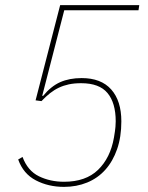

<svg xmlns="http://www.w3.org/2000/svg" viewBox="-20 -718 580 750"><path d="M521 -678H231L145 -344L148 -343Q179 -381 215 -397Q251 -413 299 -413Q375 -413 414.5 -368.5Q454 -324 454 -244Q454 -183 437.5 -135.5Q421 -88 391.5 -55Q362 -22 320.5 -5Q279 12 230 12Q169 12 120 -13.5Q71 -39 51 -95L68 -105Q88 -51 132 -29.5Q176 -8 230 -8Q315 -8 363 -54.5Q411 -101 425 -180Q430 -209 431 -222.5Q432 -236 432 -244Q432 -316 400 -354.5Q368 -393 297 -393Q270 -393 249 -388.5Q228 -384 210 -375.5Q192 -367 175.5 -354Q159 -341 142 -323L119 -326L215 -698H524Z"/></svg>

Font: IBM Plex Sans Condensed Thin
Style: Italic
Weight: 100
Width: 3
Italic angle: -11°
Designer: Mike Abbink, Paul van der Laan, Pieter van Rosmalen
Foundry: Bold Monday
Version: Version 1.3